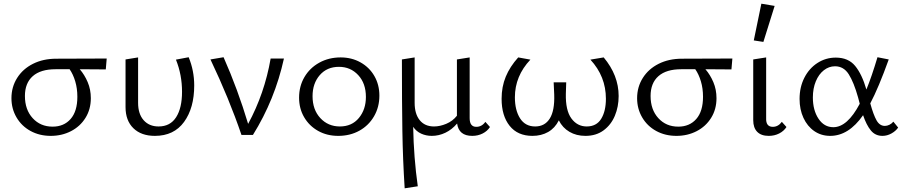

<svg xmlns="http://www.w3.org/2000/svg" viewBox="-20 -731 4889 1040"><path d="M553 -355Q506 -356 412 -356Q438 -326 455 -286Q472 -246 472 -199Q472 -139 443 -92.5Q414 -46 364.5 -20.5Q315 5 255 5Q194 5 145.5 -21.5Q97 -48 69.5 -95Q42 -142 42 -199Q42 -260 73 -309Q104 -358 159 -385.5Q214 -413 285 -413L558 -414ZM357 -356H281Q200 -356 157.5 -318.5Q115 -281 115 -211Q115 -137 157 -91Q199 -45 265 -45Q326 -45 362.5 -86.5Q399 -128 399 -207Q399 -252 387.5 -290.5Q376 -329 357 -356Z M660 -151V-409L728 -420V-174Q728 -114 758 -80Q788 -46 839 -46Q902 -46 934 -96Q966 -146 966 -234Q966 -326 933 -408L1002 -421Q1032 -348 1032 -268Q1032 -146 977 -70.5Q922 5 819 5Q745 5 702.5 -36.5Q660 -78 660 -151Z M1518 -414Q1469 -191 1350 0H1288Q1221 -197 1120 -409L1191 -421Q1268 -247 1324 -60Q1413 -224 1446 -414Z M1600 -202Q1600 -264 1629 -313.5Q1658 -363 1709.5 -391.5Q1761 -420 1825 -420Q1885 -420 1933 -393Q1981 -366 2008 -319Q2035 -272 2035 -213Q2035 -151 2006 -101Q1977 -51 1926.5 -23Q1876 5 1812 5Q1751 5 1703 -22Q1655 -49 1627.5 -96Q1600 -143 1600 -202ZM1962 -206Q1962 -279 1920.5 -324Q1879 -369 1816 -369Q1751 -369 1712 -324Q1673 -279 1673 -210Q1673 -137 1715 -91.5Q1757 -46 1821 -46Q1886 -46 1924 -92Q1962 -138 1962 -206Z M2634 -43Q2620 -21 2594.5 -8Q2569 5 2538 5Q2465 5 2456 -62Q2428 -29 2392.5 -12Q2357 5 2319 5Q2288 5 2261.5 -7Q2235 -19 2218 -44Q2221 123 2243 278L2172 289Q2162 134 2159.5 -21Q2157 -176 2157 -409L2226 -420V-174Q2226 -114 2253.5 -80Q2281 -46 2331 -46Q2363 -46 2397.5 -60.5Q2432 -75 2455 -104V-409L2524 -420V-91Q2524 -44 2560 -44Q2590 -44 2609 -71Z M3331 -211Q3331 -153 3310.5 -104Q3290 -55 3249.5 -25Q3209 5 3151 5Q3102 5 3064.5 -17Q3027 -39 3007 -79Q2986 -37 2949 -16Q2912 5 2864 5Q2784 5 2740.5 -49.5Q2697 -104 2697 -196Q2697 -261 2719.5 -315.5Q2742 -370 2787 -420L2853 -408Q2769 -319 2769 -204Q2769 -134 2797 -90Q2825 -46 2879 -46Q2931 -46 2958 -89Q2985 -132 2982 -219L2979 -285H3047L3045 -223Q3043 -133 3075 -89.5Q3107 -46 3158 -46Q3211 -46 3236.5 -87.5Q3262 -129 3262 -196Q3262 -317 3178 -408L3250 -420Q3331 -323 3331 -211Z M3942 -355Q3895 -356 3801 -356Q3827 -326 3844 -286Q3861 -246 3861 -199Q3861 -139 3832 -92.5Q3803 -46 3753.5 -20.5Q3704 5 3644 5Q3583 5 3534.5 -21.5Q3486 -48 3458.5 -95Q3431 -142 3431 -199Q3431 -260 3462 -309Q3493 -358 3548 -385.5Q3603 -413 3674 -413L3947 -414ZM3746 -356H3670Q3589 -356 3546.5 -318.5Q3504 -281 3504 -211Q3504 -137 3546 -91Q3588 -45 3654 -45Q3715 -45 3751.5 -86.5Q3788 -128 3788 -207Q3788 -252 3776.5 -290.5Q3765 -329 3746 -356Z M4060 -80V-409L4130 -420V-91Q4128 -44 4166 -44Q4195 -44 4215 -71L4240 -43Q4226 -21 4200.5 -8Q4175 5 4144 5Q4103 5 4081.5 -17Q4060 -39 4060 -80ZM4063 -512 4104 -711 4176 -699 4115 -504Z M4845 -40Q4832 -21 4808.5 -8Q4785 5 4760 5Q4721 5 4697 -24.5Q4673 -54 4655 -107Q4577 5 4477 5Q4428 5 4390.5 -21Q4353 -47 4332 -92.5Q4311 -138 4311 -195Q4311 -259 4337 -310Q4363 -361 4408 -390Q4453 -419 4507 -419Q4575 -419 4612 -374Q4649 -329 4673 -246Q4702 -317 4733 -421L4794 -409Q4739 -256 4694 -171Q4711 -109 4728 -79Q4745 -49 4773 -49Q4785 -49 4797.5 -55Q4810 -61 4819 -72ZM4637 -169 4628 -203Q4605 -285 4577.5 -328.5Q4550 -372 4503 -372Q4470 -372 4442.5 -350.5Q4415 -329 4399 -290.5Q4383 -252 4383 -203Q4383 -134 4413.5 -88Q4444 -42 4494 -42Q4570 -42 4637 -169Z"/></svg>

Font: Ysabeau
Style: Regular
Weight: 400
Designer: Christian Thalmann (Catharsis Fonts)
Version: Version 0.003